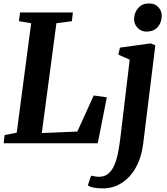

<svg xmlns="http://www.w3.org/2000/svg" viewBox="-20 -814 948 1091"><path d="M1 0 6 -46.5 75 -60 157 -682 87.5 -693.5 94 -743H394L388.5 -693.5L300.5 -682L217.5 -58L419.5 -66.5L512.5 -271.5L587 -261L535.5 0ZM794 -0.5Q784 81.5 751.2 139Q718.5 196.5 670.2 226.5Q622 256.5 564.5 256.5Q537 256.5 512.8 252Q488.5 247.5 479 238.5L498 184Q505 186 518.5 188.2Q532 190.5 542.5 190.5Q574.5 190.5 595.5 172.8Q616.5 155 629.8 124.2Q643 93.5 650.8 53.8Q658.5 14 664 -31L717 -475L652.5 -503.5L661.5 -543.5L837 -567.5L862.5 -556ZM811.5 -634.5Q782 -634.5 761.2 -656.5Q740.5 -678.5 742 -708Q743.5 -744.5 766.2 -769.5Q789 -794.5 827.5 -794.5Q860.5 -794.5 880 -773.2Q899.5 -752 899 -724.5Q898.5 -686.5 876.5 -660.5Q854.5 -634.5 811.5 -634.5Z"/></svg>

Font: Merriweather
Style: Bold Italic
Weight: 700
Italic angle: -7.8°
Version: Version 2.101